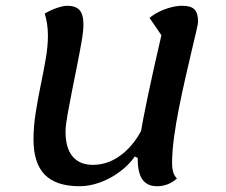

<svg xmlns="http://www.w3.org/2000/svg" viewBox="-20 -620 782 665"><path d="M256 25Q174 25 135 -15Q96 -55 96 -137Q96 -181 103.5 -229Q111 -277 121 -325Q131 -373 138.5 -416.5Q146 -460 146 -496Q146 -518 143 -537.5Q140 -557 135 -573Q155 -585 177 -592.5Q199 -600 213 -600Q242 -600 255.5 -585Q269 -570 269 -535Q269 -513 262.5 -475.5Q256 -438 247 -393Q238 -348 229 -303Q220 -258 213.5 -221Q207 -184 207 -164Q207 -107 231.5 -78Q256 -49 302 -49Q361 -49 411 -92.5Q461 -136 489 -212L482 -60L447 -78Q426 -48 394 -24.5Q362 -1 326 12Q290 25 256 25ZM524 25Q490 25 473.5 2Q457 -21 457 -70Q457 -97 465.5 -149Q474 -201 492 -287Q510 -373 539 -498L498 -558Q512 -570 531.5 -579.5Q551 -589 572 -594.5Q593 -600 611 -600Q641 -600 653.5 -587.5Q666 -575 666 -545Q666 -538 659.5 -510.5Q653 -483 643 -440.5Q633 -398 621.5 -347.5Q610 -297 599.5 -244Q589 -191 582.5 -142.5Q576 -94 576 -55Q576 -17 593 -2Q563 25 524 25Z"/></svg>

Font: Lemonada
Style: Regular
Weight: 400
Designer: Mohamed Gaber (Arabic), Eduardo Tunni (Latin)
Foundry: Kief Type Foundry
Version: Version 4.005